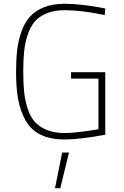

<svg xmlns="http://www.w3.org/2000/svg" viewBox="-20 -729 657 1016"><path d="M356 -313V-347H537V-16Q401 9 322 9Q247 9 195.5 -16Q144 -41 116 -90.5Q88 -140 76.5 -201.5Q65 -263 65 -347Q65 -414 71 -465Q77 -516 94 -563.5Q111 -611 139.5 -642Q168 -673 214 -691Q260 -709 322 -709Q369 -709 422.5 -702.5Q476 -696 506 -690L537 -684L534 -649Q413 -675 322 -675Q267 -675 227 -658.5Q187 -642 163.5 -614.5Q140 -587 126 -543.5Q112 -500 107.5 -454.5Q103 -409 103 -347Q103 -286 108 -240Q113 -194 127 -152Q141 -110 165 -83.5Q189 -57 228.5 -41Q268 -25 322 -25Q353 -25 396 -30Q439 -35 469.5 -40Q500 -45 501 -45V-313ZM271 267 309 78H345L299 267Z"/></svg>

Font: TitilliumMaps29L
Style: 1 wt
Weight: 100
Designer: Campivisivi
Foundry: Accademia di Belle Arti di Urbino and students of MA course of Visual design
Version: Version 001.001